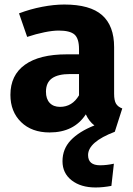

<svg xmlns="http://www.w3.org/2000/svg" viewBox="-20 -568 588 848"><path d="M369 117Q369 162 422 162Q451 162 483 155L472 253Q435 260 402 260Q337 260 296.5 228.5Q256 197 256 144Q256 90 292.5 51.5Q329 13 397 -14Q374 -31 359 -63Q307 17 199 17Q120 17 73 -29Q26 -75 26 -149Q26 -236 90 -282Q154 -328 275 -328H329V-351Q329 -398 309 -415.5Q289 -433 239 -433Q213 -433 176 -425.5Q139 -418 100 -405L64 -509Q114 -528 166.5 -538Q219 -548 264 -548Q378 -548 431 -501Q484 -454 484 -360V-154Q484 -124 492.5 -110Q501 -96 520 -89L487 14Q369 59 369 117ZM329 -147V-241H290Q236 -241 209.5 -222Q183 -203 183 -163Q183 -131 199.5 -113.5Q216 -96 245 -96Q299 -96 329 -147Z"/></svg>

Font: Statis Sans
Style: Bold
Weight: 700
Designer: bBox Type GmbH
Foundry: bBox Type GmbH
Version: Version 1.000